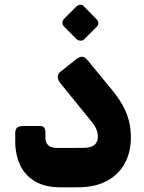

<svg xmlns="http://www.w3.org/2000/svg" viewBox="-20 -793 616 819"><path d="M240.1 6.2Q172.6 6.2 129.3 -19.5Q86 -45.2 65.5 -89.7Q45 -134.1 45 -190V-225.5Q45 -240.5 52.5 -247.9Q60 -255.4 80.6 -255.4H151.2Q163.1 -255.4 168.4 -248.6Q173.7 -241.7 173.7 -228V-206.9Q173.7 -183.4 186.7 -172.6Q199.6 -161.9 223.9 -161.9L336.2 -162.2Q368.6 -162.6 383 -175.1Q397.4 -187.6 397.4 -208.5Q397.4 -224.4 391.7 -240.1Q386 -255.9 368.3 -277.1L238.5 -436.9Q226.8 -451.9 226.4 -464.7Q226 -477.5 236.8 -486.2L304.6 -540.1Q318.7 -551.2 330.2 -550.9Q341.7 -550.5 353.7 -536.2L448.9 -420.2Q480.9 -382.4 500.4 -348.8Q520 -315.2 529.1 -280.9Q538.2 -246.6 538.2 -205.9Q538.2 -144.4 512.4 -96.6Q486.6 -48.7 436.6 -21.6Q386.6 5.5 314 5.9ZM339.5 -625.6Q333 -619.1 322.9 -619.6Q312.9 -620.1 306 -626.6L253.4 -679.2Q246.2 -686.7 246.2 -696.2Q246.2 -705.6 253.4 -712.7L306 -765.4Q312.9 -772.2 322.4 -772.6Q332 -772.9 338.5 -765.4L389.9 -712.7Q408.1 -694.2 392.1 -678.2Z"/></svg>

Font: Rubik Light
Style: Regular
Weight: 300
Designer: Hubert and Fischer
Foundry: Hubert and Fischer
Version: Version 2.300;gftools[0.9.30]